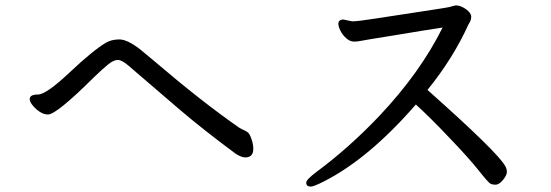

<svg xmlns="http://www.w3.org/2000/svg" viewBox="-20 -684 2040 711"><path d="M888 -101Q873 -101 851 -116Q731 -205 645 -278.5Q559 -352 518.5 -387Q478 -422 454.5 -442Q431 -462 416 -462Q401 -462 380.5 -445.5Q360 -429 328 -398Q189 -260 158 -260Q143 -260 128 -269.5Q113 -279 101.5 -293Q90 -307 90 -317Q90 -334 120.5 -334Q151 -334 237.5 -415.5Q324 -497 371 -525Q392 -538 422 -538Q451 -538 498 -502L551 -458Q729 -306 866 -211Q874 -206 882.5 -202.5Q891 -199 898 -193.5Q905 -188 911.5 -168.5Q918 -149 918 -133Q918 -101 888 -101Z M1131 7Q1114 7 1114 -8Q1114 -19 1154 -49Q1273 -137 1385 -255Q1536 -415 1619 -582Q1590 -578 1539 -569.5Q1488 -561 1439 -553Q1390 -545 1355.5 -539.5Q1321 -534 1312.5 -532Q1304 -530 1291 -530Q1276 -530 1262 -542.5Q1248 -555 1240.5 -570.5Q1233 -586 1233 -596Q1233 -610 1250 -612L1284 -605Q1305 -605 1365 -614.5Q1425 -624 1535 -640.5Q1645 -657 1648.5 -659Q1652 -661 1668 -664Q1686 -664 1705.5 -650Q1725 -636 1725 -622Q1725 -608 1715 -594Q1658 -468 1563 -351Q1823 -120 1851 -69Q1857 -59 1857 -47Q1857 -35 1842.5 -17.5Q1828 0 1815 0Q1804 0 1796.5 -3.5Q1789 -7 1752.5 -53Q1716 -99 1642 -176Q1573 -249 1520 -297Q1346 -97 1181 -13Q1142 7 1131 7Z"/></svg>

Font: LXGW WenKai Medium
Style: Regular
Weight: 500
Designer: LXGW / Fontworks Inc.
Foundry: LXGW / Fontworks Inc.
Version: Version 1.501; October 10, 2024